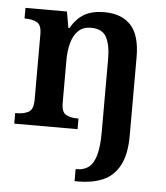

<svg xmlns="http://www.w3.org/2000/svg" viewBox="-55 -597 765 885"><g transform="rotate(5 327.5 -154.0)"><path d="M323 240V184H329Q361 184 383 167.5Q405 151 416.5 111.5Q428 72 428 3V-335Q428 -400 408.5 -435.5Q389 -471 338 -471Q300 -471 278 -449Q256 -427 246.5 -391Q237 -355 237 -313V-115Q237 -72 258 -60.5Q279 -49 312 -49H316V0H23V-49H30Q63 -49 85 -61Q107 -73 107 -119V-421Q107 -464 85.5 -475.5Q64 -487 31 -487H28V-536H220L233 -461H238Q265 -508 301.5 -528Q338 -548 392 -548Q472 -548 515 -502Q558 -456 558 -354V8Q558 97 530 148Q502 199 453 219.5Q404 240 341 240Z"/></g></svg>

Font: Noto Serif Telugu SemiBold
Style: Regular
Weight: 600
Designer: Jelle Bosma - Monotype Design Team
Foundry: Monotype Imaging Inc.
Version: Version 2.005; ttfautohint (v1.8.4.7-5d5b)